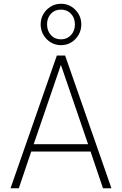

<svg xmlns="http://www.w3.org/2000/svg" viewBox="-20 -1000 648 1020"><path d="M36 0 282 -705H326L572 0H527L458 -204L481 -195H127L149 -204L80 0ZM303 -654 157 -228 142 -234H466L450 -228L304 -654ZM304 -760Q274 -760 249.5 -775Q225 -790 210.5 -815Q196 -840 196 -870Q196 -901 210.5 -925.5Q225 -950 249.5 -965Q274 -980 304 -980Q335 -980 359 -965Q383 -950 397.5 -925.5Q412 -901 412 -870Q412 -840 397.5 -815Q383 -790 359 -775Q335 -760 304 -760ZM304 -791Q336 -791 357 -813.5Q378 -836 378 -870Q378 -905 357 -927Q336 -949 303 -949Q271 -949 250.5 -927Q230 -905 230 -871Q230 -836 250.5 -813.5Q271 -791 304 -791Z"/></svg>

Font: Nunito Sans 10pt Condensed ExtraLight
Style: Regular
Weight: 250
Width: 3
Designer: Vernon Adams
Foundry: Vernon Adams
Version: Version 3.101;gftools[0.9.27]